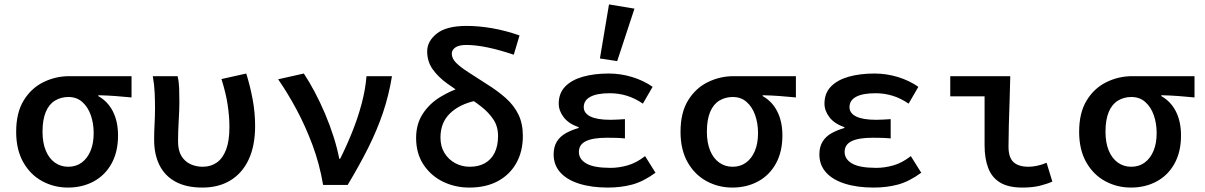

<svg xmlns="http://www.w3.org/2000/svg" viewBox="-20 -835 5440 867"><path d="M287 12Q224 12 170.5 -17Q117 -46 85 -102.5Q53 -159 53 -240Q53 -326 87 -381.5Q121 -437 176 -464Q231 -491 292 -491H574V-395Q533 -399 499 -401.5Q465 -404 424 -405V-401Q467 -377 490 -331.5Q513 -286 513 -223Q513 -150 484 -97Q455 -44 403.5 -16Q352 12 287 12ZM288 -82Q323 -82 348.5 -100.5Q374 -119 388.5 -153Q403 -187 403 -234Q403 -278 390 -315Q377 -352 351.5 -374.5Q326 -397 289 -397Q255 -397 228 -380.5Q201 -364 186.5 -329Q172 -294 172 -240Q172 -191 186.5 -155.5Q201 -120 227.5 -101Q254 -82 288 -82Z M894 12Q822 12 773.5 -14Q725 -40 700.5 -88.5Q676 -137 676 -204Q676 -240 678 -276Q680 -312 680 -348Q680 -378 678.5 -415Q677 -452 670 -491H782Q788 -466 789 -436.5Q790 -407 790 -373Q790 -340 787 -290Q784 -240 784 -196Q784 -156 799 -131Q814 -106 839.5 -94Q865 -82 895 -82Q932 -82 959 -101Q986 -120 1001 -159.5Q1016 -199 1016 -261Q1016 -309 1008 -362Q1000 -415 980 -478L1092 -503Q1110 -445 1121 -385.5Q1132 -326 1132 -266Q1132 -178 1103.5 -116Q1075 -54 1021.5 -21Q968 12 894 12Z M1439 0Q1423 -95 1391 -180.5Q1359 -266 1319 -340.5Q1279 -415 1236 -477L1352 -503Q1376 -467 1401 -420Q1426 -373 1448 -321Q1470 -269 1486.5 -217Q1503 -165 1512 -118H1516Q1546 -178 1571 -240.5Q1596 -303 1613 -366.5Q1630 -430 1635 -491H1750Q1736 -405 1709.5 -326.5Q1683 -248 1643.5 -169Q1604 -90 1550 0Z M2099 12Q2035 12 1980.5 -14.5Q1926 -41 1892.5 -91.5Q1859 -142 1859 -212Q1859 -275 1889 -321Q1919 -367 1968 -397Q2017 -427 2073 -444L2127 -380Q2054 -364 2011.5 -322.5Q1969 -281 1969 -214Q1969 -173 1987.5 -143.5Q2006 -114 2036 -98Q2066 -82 2101 -82Q2141 -82 2169.5 -98Q2198 -114 2213.5 -145Q2229 -176 2229 -221Q2229 -264 2208 -295.5Q2187 -327 2154 -353Q2121 -379 2081 -403Q2038 -430 1998.5 -458.5Q1959 -487 1934 -522Q1909 -557 1909 -603Q1909 -649 1952.5 -683.5Q1996 -718 2087 -718Q2142 -718 2202.5 -707.5Q2263 -697 2326 -675L2300 -588Q2234 -610 2181 -621Q2128 -632 2086 -632Q2052 -632 2036 -620.5Q2020 -609 2020 -593Q2020 -571 2040 -551Q2060 -531 2095.5 -508.5Q2131 -486 2177 -456Q2227 -425 2264 -392Q2301 -359 2321 -318Q2341 -277 2341 -221Q2341 -152 2312 -99.5Q2283 -47 2229 -17.5Q2175 12 2099 12Z M2725 12Q2651 12 2595.5 -5.5Q2540 -23 2510 -56.5Q2480 -90 2480 -138Q2480 -172 2494.5 -195.5Q2509 -219 2535 -233.5Q2561 -248 2593 -257V-261Q2548 -276 2525.5 -305.5Q2503 -335 2503 -367Q2503 -414 2532 -444Q2561 -474 2612 -488.5Q2663 -503 2729 -503Q2782 -503 2833.5 -487.5Q2885 -472 2927 -443L2883 -367Q2848 -391 2811 -402.5Q2774 -414 2734 -414Q2676 -414 2646 -398Q2616 -382 2616 -351Q2616 -324 2646 -309Q2676 -294 2737 -294Q2752 -294 2768 -295Q2784 -296 2802 -297V-210Q2781 -212 2760.5 -212.5Q2740 -213 2721 -213Q2657 -213 2625.5 -197.5Q2594 -182 2594 -149Q2594 -116 2628 -96.5Q2662 -77 2737 -77Q2774 -77 2813.5 -88Q2853 -99 2893 -130L2940 -55Q2885 -15 2834.5 -1.5Q2784 12 2725 12ZM2767 -559 2689 -571 2730 -815 2845 -796Z M3287 12Q3224 12 3170.5 -17Q3117 -46 3085 -102.5Q3053 -159 3053 -240Q3053 -326 3087 -381.5Q3121 -437 3176 -464Q3231 -491 3292 -491H3574V-395Q3533 -399 3499 -401.5Q3465 -404 3424 -405V-401Q3467 -377 3490 -331.5Q3513 -286 3513 -223Q3513 -150 3484 -97Q3455 -44 3403.5 -16Q3352 12 3287 12ZM3288 -82Q3323 -82 3348.5 -100.5Q3374 -119 3388.5 -153Q3403 -187 3403 -234Q3403 -278 3390 -315Q3377 -352 3351.5 -374.5Q3326 -397 3289 -397Q3255 -397 3228 -380.5Q3201 -364 3186.5 -329Q3172 -294 3172 -240Q3172 -191 3186.5 -155.5Q3201 -120 3227.5 -101Q3254 -82 3288 -82Z M3925 12Q3851 12 3795.5 -5.5Q3740 -23 3710 -56.5Q3680 -90 3680 -138Q3680 -172 3694.5 -195.5Q3709 -219 3735 -233.5Q3761 -248 3793 -257V-261Q3748 -276 3725.5 -305.5Q3703 -335 3703 -367Q3703 -414 3732 -444Q3761 -474 3812 -488.5Q3863 -503 3929 -503Q3982 -503 4033.5 -487.5Q4085 -472 4127 -443L4083 -367Q4048 -391 4011 -402.5Q3974 -414 3934 -414Q3876 -414 3846 -398Q3816 -382 3816 -351Q3816 -324 3846 -309Q3876 -294 3937 -294Q3952 -294 3968 -295Q3984 -296 4002 -297V-210Q3981 -212 3960.5 -212.5Q3940 -213 3921 -213Q3857 -213 3825.5 -197.5Q3794 -182 3794 -149Q3794 -116 3828 -96.5Q3862 -77 3937 -77Q3974 -77 4013.5 -88Q4053 -99 4093 -130L4140 -55Q4085 -15 4034.5 -1.5Q3984 12 3925 12Z M4596 12Q4534 12 4496.5 -10.5Q4459 -33 4442.5 -76Q4426 -119 4426 -179V-400H4271V-491H4542Q4541 -438 4539 -380.5Q4537 -323 4535.5 -269Q4534 -215 4534 -173Q4534 -124 4556.5 -103Q4579 -82 4625 -82Q4642 -82 4663.5 -86.5Q4685 -91 4706 -100L4732 -15Q4707 -4 4674.5 4Q4642 12 4596 12Z M5087 12Q5024 12 4970.5 -17Q4917 -46 4885 -102.5Q4853 -159 4853 -240Q4853 -326 4887 -381.5Q4921 -437 4976 -464Q5031 -491 5092 -491H5374V-395Q5333 -399 5299 -401.5Q5265 -404 5224 -405V-401Q5267 -377 5290 -331.5Q5313 -286 5313 -223Q5313 -150 5284 -97Q5255 -44 5203.5 -16Q5152 12 5087 12ZM5088 -82Q5123 -82 5148.5 -100.5Q5174 -119 5188.5 -153Q5203 -187 5203 -234Q5203 -278 5190 -315Q5177 -352 5151.5 -374.5Q5126 -397 5089 -397Q5055 -397 5028 -380.5Q5001 -364 4986.5 -329Q4972 -294 4972 -240Q4972 -191 4986.5 -155.5Q5001 -120 5027.5 -101Q5054 -82 5088 -82Z"/></svg>

Font: Source Code Pro SemiBold
Style: Regular
Weight: 600
Monospace: yes
Designer: Paul D. Hunt, Teo Tuominen
Foundry: Adobe Systems Incorporated
Version: Version 1.018;hotconv 1.0.116;makeotfexe 2.5.65601